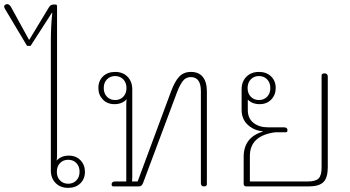

<svg xmlns="http://www.w3.org/2000/svg" viewBox="-66 -902 1692 929"><path d="M180 -77V-701Q180 -775 187 -840H185L82 -680H65L-42 -859Q-46 -866 -46 -870Q-46 -875 -41.5 -878.5Q-37 -882 -31 -882Q-20 -882 -11 -865L74 -710H76L171 -867Q179 -880 192 -880H203Q210 -880 210 -872V-152Q210 -135 208 -125Q230 -149 267 -149Q302 -149 323.5 -126.5Q345 -104 345 -71Q345 -36 322.5 -14.5Q300 7 264 7Q226 7 203 -16.5Q180 -40 180 -77ZM319 -71Q319 -97 303.5 -113Q288 -129 264 -129Q240 -129 224.5 -113Q209 -97 209 -71Q209 -45 224.5 -29Q240 -13 264 -13Q288 -13 303.5 -29Q319 -45 319 -71Z M474 -10Q474 -24 492 -24H545V-395Q545 -412 547 -422Q525 -398 488 -398Q453 -398 431.5 -420.5Q410 -443 410 -476Q410 -511 432.5 -532.5Q455 -554 491 -554Q529 -554 551.5 -530.5Q574 -507 574 -470V-44Q574 -31 573 -24H600L761 -458Q779 -507 800.5 -530.5Q822 -554 858 -554Q896 -554 915.5 -529.5Q935 -505 935 -459V-11Q935 0 921 0Q906 0 906 -16V-461Q906 -529 857 -529Q834 -529 819.5 -511Q805 -493 791 -457L626 -16Q622 -7 617.5 -3.5Q613 0 604 0H483Q474 0 474 -10ZM546 -476Q546 -502 530.5 -518Q515 -534 491 -534Q467 -534 451.5 -518Q436 -502 436 -476Q436 -450 451.5 -434Q467 -418 491 -418Q515 -418 530.5 -434Q546 -450 546 -476Z M1113 -13V-143Q1113 -237 1205 -265V-267Q1164 -270 1133.5 -297.5Q1103 -325 1103 -371V-470Q1103 -507 1126 -530.5Q1149 -554 1187 -554Q1223 -554 1245.5 -532.5Q1268 -511 1268 -476Q1268 -443 1246.5 -420.5Q1225 -398 1190 -398Q1155 -398 1133 -420V-370Q1133 -329 1160.5 -307.5Q1188 -286 1230 -286H1307Q1325 -286 1325 -272Q1325 -262 1316 -262H1266Q1143 -246 1143 -147V-24H1423Q1461 -24 1475.5 -38.5Q1490 -53 1490 -91V-536Q1490 -547 1504 -547Q1520 -547 1520 -531V-93Q1520 -42 1499 -21Q1478 0 1427 0H1126Q1113 0 1113 -13ZM1242 -476Q1242 -502 1226.5 -518Q1211 -534 1187 -534Q1163 -534 1147.5 -518Q1132 -502 1132 -476Q1132 -450 1147.5 -434Q1163 -418 1187 -418Q1211 -418 1226.5 -434Q1242 -450 1242 -476Z"/></svg>

Font: Maitree ExtraLight
Style: Regular
Weight: 275
Designer: CadsonDemak Team
Foundry: CadsonDemak
Version: Version 1.003